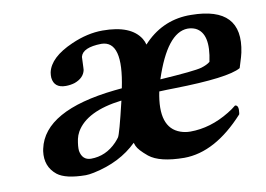

<svg xmlns="http://www.w3.org/2000/svg" viewBox="-57 -529 865 624"><g transform="rotate(-10 375.5 -217.0)"><path d="M587.4 -401.9Q520 -400.4 472.2 -254.9Q585.9 -262.2 609.9 -269Q629.4 -274.9 639.2 -283.2Q658.7 -374.5 613.8 -396.5Q601.6 -401.9 587.4 -401.9ZM303.7 -92.8Q310.5 -103 335 -206.5Q335.4 -208.5 335.4 -209Q218.8 -194.8 183.6 -133.8Q177.2 -122.1 174.8 -110.8Q169.9 -86.4 171.4 -71.8Q177.2 -40.5 205.6 -40Q254.9 -40 291.5 -78.1Q298.3 -85.4 303.7 -92.8ZM539.1 -70.8Q605.5 -70.8 669.4 -109.9Q684.6 -119.1 696.3 -128.9Q709.5 -128.9 705.6 -102.1Q705.1 -99.6 704.6 -98.1Q606.9 9.3 504.9 9.8Q423.8 9.3 389.6 -18.1Q361.3 -41.5 355 -56.2Q352.5 -62 351.1 -66.9Q295.4 -12.2 207 6.3Q189.9 9.8 179.7 9.8Q113.3 9.3 86.4 -11.7Q49.8 -41 56.6 -91.3Q57.1 -95.7 58.1 -99.1Q84 -220.2 319.3 -245.6Q332 -247.1 343.8 -248Q375.5 -400.9 303.2 -401.9Q241.2 -400.9 233.9 -371.1Q233.4 -367.7 232.4 -335.4Q231.9 -331.1 231.9 -328.1Q226.6 -302.7 195.8 -291.5Q181.6 -287.1 166 -287.1Q127.9 -287.1 124 -321.3Q123.5 -330.1 125 -338.9Q135.3 -387.2 211.4 -420.4Q264.6 -443.8 314.5 -443.8Q408.2 -443.8 439 -394Q444.8 -384.3 447.3 -374Q508.3 -440.9 595.7 -443.8Q602.1 -443.8 607.4 -443.8Q777.3 -442.4 746.6 -294.9Q743.7 -281.7 737.8 -263.7Q733.9 -252.4 732.4 -246.1Q690.4 -221.7 512.7 -218.3Q504.4 -218.3 488.3 -217.8Q470.2 -217.3 461.9 -216.8Q438 -100.1 506.8 -76.2Q522 -70.8 539.1 -70.8Z"/></g></svg>

Font: Linux Libertine Slanted O
Style: Bold Slanted
Weight: 700
Designer: Philipp H. Poll
Foundry: Philipp H. Poll
Version: Version 5.0.0